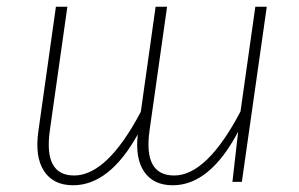

<svg xmlns="http://www.w3.org/2000/svg" viewBox="-20 -540 889 570"><path d="M738 -520H772L698 0H670L687 -149Q603 10 493 10Q436 10 408.5 -29.5Q381 -69 389 -141Q305 10 197 10Q138 10 110.5 -32.5Q83 -75 94 -151L146 -520H180L128 -153Q109 -19 200 -19Q298 -19 398 -208L442 -520H476L424 -153Q405 -19 497 -19Q594 -19 694 -209Z"/></svg>

Font: Fira Sans UltraLight
Style: Italic
Weight: 200
Italic angle: -8°
Designer: Carrois Corporate & Edenspiekermann AG
Foundry: Carrois Corporate GbR & Edenspiekermann AG
Version: Version 4.203;PS 004.203;hotconv 1.0.88;makeotf.lib2.5.64775